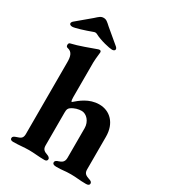

<svg xmlns="http://www.w3.org/2000/svg" viewBox="-227 -989 995 1105"><g transform="rotate(30 270.0 -436.5)"><path d="M0 -741C17 -741 77 -760 120 -776C124 -778 129 -779 133 -779C137 -779 140 -778 144 -776C183 -755 247 -741 264 -741C275 -741 283 -746 283 -754C283 -758 280 -764 274 -769L181 -847C159 -867 150 -876 132 -876C114 -876 105 -867 83 -847L-10 -769C-16 -764 -19 -758 -19 -753C-19 -746 -11 -741 0 -741ZM37 3C77 3 106 -2 141 -2C176 -2 205 3 245 3C257 3 263 -3 263 -12C263 -22 253 -28 242 -32C225 -38 209 -45 209 -72V-291C209 -311 212 -319 222 -327C244 -343 270 -349 290 -349C323 -349 354 -315 354 -271V-74C354 -45 337 -37 319 -31C308 -28 298 -23 298 -12C298 -2 307 3 323 3C371 3 375 -2 419 -2C460 -2 473 3 521 3C536 3 543 -3 543 -11C543 -22 535 -27 521 -31C502 -38 485 -44 485 -72V-290C485 -379 431 -432 360 -432C292 -432 244 -390 214 -364C209 -368 208 -379 208 -393V-624C209 -659 214 -683 214 -693C214 -699 212 -705 204 -705C200 -705 196 -704 191 -702C160 -691 84 -662 38 -652C32 -651 28 -646 28 -637C28 -628 32 -623 39 -622C72 -615 78 -586 78 -550V-70C77 -41 60 -38 40 -31C24 -26 17 -21 17 -11C17 -2 24 3 37 3Z"/></g></svg>

Font: EB Garamond
Style: Bold
Weight: 700
Designer: Georg Duffner and Octavio Pardo
Foundry: Georg Duffner
Version: Version 1.000;PS 001.000;hotconv 1.0.88;makeotf.lib2.5.64775